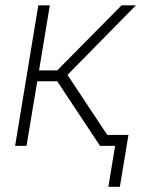

<svg xmlns="http://www.w3.org/2000/svg" viewBox="-20 -556 538 732"><path d="M37.6 0 126 -535.6H169.9L128.9 -287.6H198.2L443.4 -535.6H498L237.3 -270.5L416.5 0H361.3L198.2 -246.1H122.1L81.1 0ZM393.1 156.2 418.9 0H371.6L378.4 -41.5H469.7L437 156.2Z"/></svg>

Font: Inter 20pt ExtraLight
Style: Italic
Weight: 250
Italic angle: -9.3988°
Version: Version 4.001;git-66647c0bb